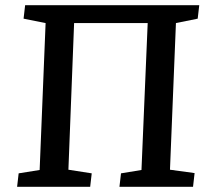

<svg xmlns="http://www.w3.org/2000/svg" viewBox="-20 -721 804 741"><path d="M46 0 52 -52 133 -65 156 -632 71 -649 77 -701H749L743 -649L659 -632L636 -66L731 -53L725 0H441L447 -52L526 -65L550 -632H266L244 -66L334 -52L328 0Z"/></svg>

Font: Literata Medium
Style: Italic
Weight: 500
Italic angle: -2°
Designer: Latin by Veronika Burian and Jose Scaglione. Greek by Irene Vlachou. Cyrillic by Vera Evstafieva
Foundry: TypeTogether
Version: Version 3.103;gftools[0.9.29]